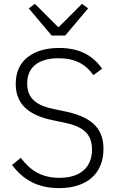

<svg xmlns="http://www.w3.org/2000/svg" viewBox="-20 -957 608 989"><path d="M284 12C169 12 97 -35 42 -107L87 -144C136 -79 194 -41 286 -41C394 -41 454 -95 454 -187C454 -272 402 -306 313 -325L251 -338C118 -365 61 -428 61 -525C61 -586 83 -632 123 -663C162 -694 218 -710 285 -710C389 -710 459 -671 506 -603L461 -570C422 -626 366 -657 282 -657C182 -657 120 -614 120 -527C120 -444 176 -411 263 -394L325 -381C464 -350 513 -286 513 -190C513 -62 427 12 284 12ZM246 -774 128 -914 160 -937 281 -816 402 -937 434 -914 316 -774Z"/></svg>

Font: Plexus Sans Light
Style: Regular
Weight: 300
Version: Version 2.001;PS 002.001;hotconv 1.0.70;makeotf.lib2.5.58329